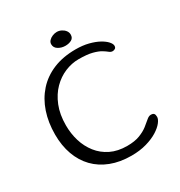

<svg xmlns="http://www.w3.org/2000/svg" viewBox="-176 -843 934 995"><g transform="rotate(-30 291.0 -345.0)"><path d="M323.5 30Q255 30 201.2 9.2Q147.5 -11.5 110.2 -50Q73 -88.5 53.5 -142.5Q34 -196.5 34 -263Q34 -334.5 54.2 -394.8Q74.5 -455 114.2 -499.5Q154 -544 212.2 -568.2Q270.5 -592.5 346.5 -592.5Q388.5 -592.5 422.8 -583.8Q457 -575 481 -561.8Q505 -548.5 518 -534Q531 -519.5 531 -508Q531 -497 524 -492.5Q517 -488 509 -488Q498.5 -488 489 -496Q479.5 -504 462.8 -514.2Q446 -524.5 415.8 -532.5Q385.5 -540.5 334.5 -540.5Q293.5 -540.5 253 -523.8Q212.5 -507 179.5 -473.8Q146.5 -440.5 126.5 -391Q106.5 -341.5 106.5 -276Q106.5 -226.5 120.2 -181.5Q134 -136.5 161.8 -101.2Q189.5 -66 231.2 -45.5Q273 -25 329 -25Q374.5 -25 404.8 -36.8Q435 -48.5 455 -64.2Q475 -80 488.8 -92Q502.5 -104 514.5 -104Q528 -104 533 -97.8Q538 -91.5 538 -78.5Q538 -64.5 523.5 -46Q509 -27.5 481.2 -10.2Q453.5 7 413.5 18.5Q373.5 30 323.5 30ZM311 -634.5Q288 -634.5 269.2 -646Q250.5 -657.5 250.5 -678Q250.5 -690 259 -699.2Q267.5 -708.5 280.8 -714Q294 -719.5 307 -719.5Q321 -719.5 334 -713Q347 -706.5 355.2 -695.8Q363.5 -685 363.5 -671.5Q363.5 -651.5 348 -643Q332.5 -634.5 311 -634.5Z"/></g></svg>

Font: Gluten ExtraLight
Style: Regular
Weight: 250
Designer: Tyler Finck
Foundry: Etcetera Type Company
Version: Version 1.300